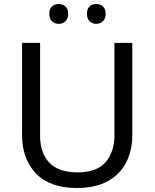

<svg xmlns="http://www.w3.org/2000/svg" viewBox="-20 -928 771 958"><path d="M640 -252Q640 -178 610 -118.5Q580 -59 518.5 -24.5Q457 10 362 10Q229 10 159.5 -62.5Q90 -135 90 -254V-714H180V-251Q180 -164 226.5 -116Q273 -68 367 -68Q464 -68 507.5 -119.5Q551 -171 551 -252V-714H640ZM226 -859Q226 -885 240 -896.5Q254 -908 273 -908Q292 -908 306 -896.5Q320 -885 320 -859Q320 -834 306 -821.5Q292 -809 273 -809Q254 -809 240 -821.5Q226 -834 226 -859ZM414 -859Q414 -885 427.5 -896.5Q441 -908 460 -908Q479 -908 493 -896.5Q507 -885 507 -859Q507 -834 493 -821.5Q479 -809 460 -809Q441 -809 427.5 -821.5Q414 -834 414 -859Z"/></svg>

Font: Noto Sans Kawi
Style: Regular
Weight: 400
Designer: Fadhl Haqq
Version: Version 1.000